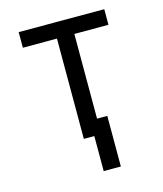

<svg xmlns="http://www.w3.org/2000/svg" viewBox="-104 -598 707 832"><g transform="rotate(-15 250.0 -181.5)"><path d="M258 157V0H211V-450H58V-520H442V-450H289V-70H335V157Z"/></g></svg>

Font: Iosevka Algr
Style: Regular
Weight: 400
Monospace: yes
Designer: Belleve Invis
Foundry: Belleve Invis
Version: Version 26.0.2; ttfautohint (v1.8.3)